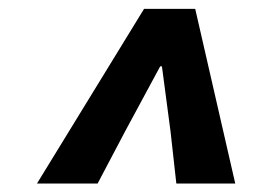

<svg xmlns="http://www.w3.org/2000/svg" viewBox="-20 -780 575 436"><path d="M307.1 -759.8H423.3L514.2 -363.3H380.4L367.2 -481.9L347.7 -629.4H343.8L264.2 -481.9L201.7 -363.3H64Z"/></svg>

Font: Reddit Sans Fudge ExBold Italic
Style: Regular
Weight: 800
Italic angle: -11.25°
Designer: Stephen Hutchings
Version: Version 1.013